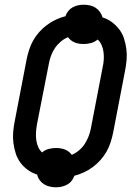

<svg xmlns="http://www.w3.org/2000/svg" viewBox="-20 -743 590 816"><path d="M218 53Q205 53 191.5 50Q178 47 167 40Q156 33 148.5 22.5Q141 12 138 -1Q116 -8 98 -21Q80 -34 67 -51.5Q54 -69 47 -90.5Q40 -112 37 -135Q34 -158 36 -182Q38 -206 43 -230L93 -490Q97 -510 103.5 -530.5Q110 -551 120.5 -570Q131 -589 146 -606Q161 -623 179 -636.5Q197 -650 217.5 -659.5Q238 -669 258 -674Q262 -686 270 -696Q278 -706 289 -712Q300 -718 312 -720.5Q324 -723 336 -723Q349 -723 362.5 -720Q376 -717 386.5 -710Q397 -703 404.5 -692.5Q412 -682 416 -669Q438 -662 455.5 -649Q473 -636 486.5 -618.5Q500 -601 507 -579.5Q514 -558 517 -535Q520 -512 518 -488Q516 -464 511 -440L461 -180Q457 -160 450.5 -139.5Q444 -119 433.5 -100Q423 -81 408 -64Q393 -47 375 -33.5Q357 -20 336.5 -10.5Q316 -1 296 4Q292 16 284 26Q276 36 264.5 42Q253 48 241.5 50.5Q230 53 218 53ZM285 -85Q302 -92 316.5 -104.5Q331 -117 340.5 -132Q350 -147 356.5 -163.5Q363 -180 366 -196L416 -456Q420 -473 421 -489.5Q422 -506 420 -521.5Q418 -537 412 -551Q406 -565 395 -575Q382 -564 366.5 -560Q351 -556 336 -556Q326 -556 316 -557.5Q306 -559 297.5 -562.5Q289 -566 281.5 -572Q274 -578 269 -585Q252 -578 237.5 -565.5Q223 -553 213 -538Q203 -523 197 -506.5Q191 -490 188 -474L137 -214Q134 -197 133 -180.5Q132 -164 134 -148.5Q136 -133 142 -119Q148 -105 159 -95Q171 -106 187 -110Q203 -114 218 -114Q228 -114 237.5 -112.5Q247 -111 256 -107.5Q265 -104 272.5 -98Q280 -92 285 -85Z"/></svg>

Font: Lode Dark Term
Style: Bold Italic
Weight: 700
Italic angle: -11°
Monospace: yes
Designer: Belleve Invis
Foundry: Belleve Invis
Version: Version 29.2.0